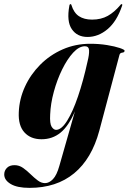

<svg xmlns="http://www.w3.org/2000/svg" viewBox="-84 -665 623 930"><path d="M397 -32Q360.5 104 275 174.5Q189.5 245 59 245Q-1 245 -32.2 226.2Q-63.5 207.5 -63.5 180Q-63.5 161.5 -50.5 148.2Q-37.5 135 -13.5 135Q8.5 135 27.5 148.2Q46.5 161.5 64 178.8Q81.5 196 98.8 209Q116 222 134 222Q154 222 172.5 202.8Q191 183.5 203.5 138.5L279 -126Q248.5 -54.5 209.2 -22.5Q170 9.5 117 9.5Q64.5 9.5 34.2 -23.8Q4 -57 7 -121Q9.5 -185.5 36.8 -245Q64 -304.5 110.8 -351.5Q157.5 -398.5 219.5 -425.8Q281.5 -453 353 -453Q396 -453 434.2 -446.8Q472.5 -440.5 496 -432.5Q519.5 -424.5 519.5 -419.5Q519.5 -411 508.2 -410Q497 -409 494.5 -398.5ZM159 -110Q156.5 -66 166.2 -51Q176 -36 187.5 -36Q213.5 -36 241 -79.8Q268.5 -123.5 294 -198.5Q319.5 -273.5 340 -367Q348.5 -401 347.5 -421Q346.5 -441 327.5 -441Q299 -441 270.2 -409.8Q241.5 -378.5 217 -328.5Q192.5 -278.5 176.8 -220.8Q161 -163 159 -110ZM362 -570Q405.5 -570 437.8 -588Q470 -606 499 -640.5Q501.5 -645 505 -645Q510 -645 507.5 -637.5Q482 -561.5 437 -523.8Q392 -486 340 -486Q289.5 -486 263.8 -523.8Q238 -561.5 252 -637.5Q253 -645 258 -645Q261 -645 262 -640.5Q273.5 -603 298.5 -586.5Q323.5 -570 362 -570Z"/></svg>

Font: Fraunces 144pt
Style: Bold Italic
Weight: 700
Italic angle: -16°
Version: Version 1.000;[b76b70a41]